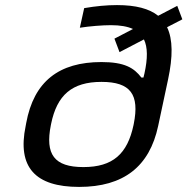

<svg xmlns="http://www.w3.org/2000/svg" viewBox="-20 -726 737 755"><path d="M83 -242 81 -231C47 -68 119 9 291 9C466 9 568 -71 602 -231L641 -414C660 -503 660 -571 637 -619L697 -650L677 -703L602 -664C567 -692 514 -706 440 -706C400 -706 357 -702 311 -694L294 -617C333 -623 383 -627 416 -627C453 -627 481 -622 503 -612L430 -574L450 -521L546 -571C561 -540 561 -496 548 -437L544 -421H536C507 -459 470 -482 379 -482C212 -482 113 -406 83 -242ZM180 -234 181 -239C204 -352 263 -404 379 -404C494 -404 529 -354 506 -239L505 -234C481 -121 424 -69 308 -69C193 -69 157 -119 180 -234Z"/></svg>

Font: LT Wave
Style: Italic
Weight: 400
Designer: Daniel Lyons
Version: Version 2.5 (Glyphs App)